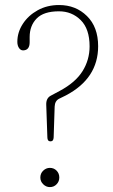

<svg xmlns="http://www.w3.org/2000/svg" viewBox="-20 -740 449 764"><path d="M164 -323Q163 -349.5 182.5 -359.5L218 -378.5Q280.5 -412 308.5 -457Q336.5 -502 336.5 -555.5Q336.5 -625 301.2 -660Q266 -695 214.5 -695Q154 -695 126 -666.5Q98 -638 98 -592.5V-572Q98 -540 72 -539.5Q62 -539.5 55.5 -549.2Q49 -559 49 -573.5Q49 -611.5 70.8 -645Q92.5 -678.5 130 -699.2Q167.5 -720 215 -720Q281.5 -720 326 -676.2Q370.5 -632.5 370.5 -556Q370.5 -428 242.5 -360.5L215 -347Q198.5 -338.5 197.5 -316L193.5 -193.5Q193 -177.5 181 -177.5Q168.5 -177.5 168.5 -193.5ZM178.5 4.5Q163.5 4.5 152 -6.8Q140.5 -18 140.5 -33.5Q140.5 -50 152 -61Q163.5 -72 178.5 -72Q194.5 -72 205.2 -61Q216 -50 216 -33.5Q216 -18 205.2 -6.8Q194.5 4.5 178.5 4.5Z"/></svg>

Font: Fraunces 72pt SuperSoft Thin
Style: Regular
Weight: 100
Version: Version 1.000;[b76b70a41]